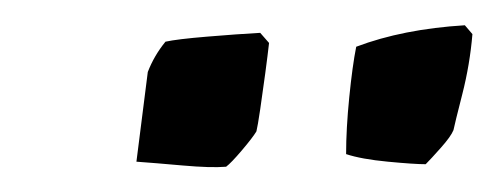

<svg xmlns="http://www.w3.org/2000/svg" viewBox="-20 -666 394 152"><path d="M254 -544Q254 -564 256.5 -589Q259 -614 262 -629Q299 -643 348 -646L354 -639Q352 -615 346 -591.5Q340 -568 339 -563Q337 -558 329 -549Q321 -540 317 -536Q308 -536 287 -538Q266 -540 254 -544ZM88 -538 97 -609Q102 -622 111 -633Q120 -635 144 -637Q168 -639 186 -640L193 -632Q192 -623 190 -608Q188 -593 186 -579.5Q184 -566 183 -562Q180 -557 171.5 -547Q163 -537 159 -534Q147 -533 124.5 -535Q102 -537 88 -538Z"/></svg>

Font: Labrada SemiBold
Style: Italic
Weight: 600
Italic angle: -7°
Designer: Mercedes Jáuregui
Foundry: Omnibus-Type Team
Version: Version 1.000; ttfautohint (v1.8.4.7-5d5b)